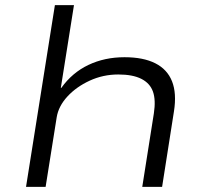

<svg xmlns="http://www.w3.org/2000/svg" viewBox="-20 -725 806 745"><path d="M81 0 193 -705H267L216 -384H218Q260 -443 323 -473Q386 -503 463 -503Q536 -503 582.5 -479.5Q629 -456 647.5 -409.5Q666 -363 655 -293L609 0H532L577 -285Q585 -337 573.5 -369.5Q562 -402 528.5 -419Q495 -436 439 -436Q380 -436 328 -412Q276 -388 241.5 -350.5Q207 -313 200 -270L157 0Z"/></svg>

Font: Nunito Sans 7pt Expanded Light
Style: Italic
Weight: 300
Width: 7
Italic angle: -9°
Designer: Vernon Adams
Foundry: Vernon Adams
Version: Version 3.101;gftools[0.9.27]